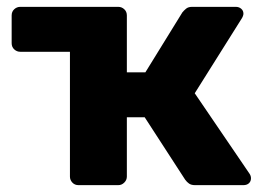

<svg xmlns="http://www.w3.org/2000/svg" viewBox="-20 -540 771 560"><path d="M708 -33Q712 -27 712 -20Q712 -11 706 -5.5Q700 0 690 0H549Q538 0 531.5 -4.5Q525 -9 520 -16L402 -198H350V-25Q350 -15 342.5 -7.5Q335 0 325 0H209Q198 0 191 -7.5Q184 -15 184 -25V-389H39Q29 -389 21.5 -396Q14 -403 14 -414V-495Q14 -506 21.5 -513Q29 -520 39 -520H325Q335 -520 342.5 -513Q350 -506 350 -495V-329H404L512 -504Q516 -509 522.5 -514.5Q529 -520 540 -520H668Q677 -520 683.5 -514.5Q690 -509 690 -500Q690 -497 688.5 -493Q687 -489 685 -486L548 -268Z"/></svg>

Font: Rubik Light
Style: Bold
Weight: 700
Version: Version 2.104